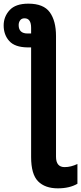

<svg xmlns="http://www.w3.org/2000/svg" viewBox="-29 -789 443 1049"><path d="M126 -769Q209 -769 243 -722Q277 -675 277 -592V67Q277 124 324 124Q342 124 359.5 119.5Q377 115 394 107V215Q351 240 287 240Q217 240 179 201.5Q141 163 141 69V-530H121Q52 -531 21.5 -565Q-9 -599 -9 -650Q-9 -698 23.5 -733.5Q56 -769 126 -769ZM105 -689Q89 -689 81 -678Q73 -667 73 -652Q73 -606 122 -606H141V-637Q141 -689 105 -689Z"/></svg>

Font: Noto Sans Condensed
Style: Bold
Weight: 700
Width: 3
Designer: Monotype Design Team
Foundry: Monotype Imaging Inc.
Version: Version 2.013; ttfautohint (v1.8.4.7-5d5b)